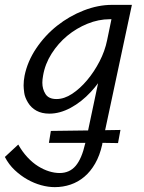

<svg xmlns="http://www.w3.org/2000/svg" viewBox="-74 -462 591 789"><path d="M347 125 346 132Q336 177 317 210Q298 243 272.5 264.5Q247 286 216 296.5Q185 307 151 307Q124 307 95 299Q66 291 38.5 275.5Q11 260 -13.5 237Q-38 214 -54 183L1 132Q18 162 39 184.5Q60 207 82.5 221Q105 235 127.5 242Q150 249 171 249Q212 249 237 219.5Q262 190 276 128L277 125H127L135 76L288 74L329 -120Q315 -101 299 -84Q261 -43 216.5 -19Q172 5 129 5Q98 5 76 -7Q54 -19 41 -40.5Q28 -62 25.5 -81Q23 -100 23 -111Q23 -130 27 -151Q39 -210 75 -263.5Q111 -317 161 -356.5Q211 -396 270 -419Q329 -442 386 -442H468L358 73L421 72L411 126ZM158 -55Q190 -55 222.5 -76.5Q255 -98 284 -132.5Q313 -167 335 -209.5Q357 -252 366 -296L384 -383H377Q331 -383 285.5 -364.5Q240 -346 202.5 -315Q165 -284 138 -241.5Q111 -199 103 -151Q100 -135 100 -122Q100 -96 113 -75.5Q126 -55 158 -55Z"/></svg>

Font: Isabella Sans
Style: Italic
Weight: 400
Italic angle: -12°
Designer: Christian Thalmann (Catharsis Fonts), Cristiano Sobral
Foundry: The Isabella Sans Project Authors
Version: Version 2.026; ttfautohint (v1.8.4.7-5d5b-dirty)